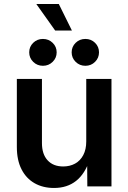

<svg xmlns="http://www.w3.org/2000/svg" viewBox="-20 -935 644 963"><path d="M251 7.8Q195.3 7.8 153.3 -16.1Q111.3 -40 87.9 -85.9Q64.5 -131.8 64.5 -197.8V-539.1H190.4V-217.3Q190.4 -161.6 218.8 -130.9Q247.1 -100.1 296.9 -100.1Q330.6 -100.1 356.7 -114.5Q382.8 -128.9 397.7 -157.2Q412.6 -185.5 412.6 -225.6V-539.1H539.1V0H418L417 -134.3H429.7Q406.7 -63.5 361.8 -27.8Q316.9 7.8 251 7.8ZM408.2 -605Q379.4 -605 359.4 -624.8Q339.4 -644.5 339.4 -672.4Q339.4 -700.7 359.4 -720.2Q379.4 -739.7 408.2 -739.7Q437 -739.7 456.8 -720.2Q476.6 -700.7 476.6 -672.4Q476.6 -644.5 456.8 -624.8Q437 -605 408.2 -605ZM195.3 -605Q166.5 -605 146.5 -624.8Q126.5 -644.5 126.5 -672.4Q126.5 -700.7 146.5 -720.2Q166.5 -739.7 195.3 -739.7Q224.1 -739.7 244.1 -720.2Q264.2 -700.7 264.2 -672.4Q264.2 -644.5 244.1 -624.8Q224.1 -605 195.3 -605ZM256.8 -781.7 162.1 -915H274.9L340.8 -781.7Z"/></svg>

Font: Inter 18pt SemiBold
Style: Regular
Weight: 600
Designer: Rasmus Andersson
Foundry: rsms
Version: Version 4.001;git-66647c0bb